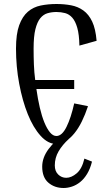

<svg xmlns="http://www.w3.org/2000/svg" viewBox="-20 -705 543 960"><path d="M60 0ZM420 -174Q406 -132 389 -97.5Q372 -63 351.5 -38Q331 -13 308.5 1Q286 15 262 15Q220 15 183 -26Q146 -67 119 -134Q92 -201 76 -286.5Q60 -372 60 -462Q60 -535 76 -579Q92 -623 119.5 -646.5Q147 -670 184 -677.5Q221 -685 262 -685Q301 -685 335.5 -678.5Q370 -672 397 -652.5Q424 -633 441 -597Q458 -561 463 -501L377 -477Q376 -532 366.5 -565.5Q357 -599 341.5 -616.5Q326 -634 305.5 -639.5Q285 -645 262 -645Q239 -645 218 -639Q197 -633 181.5 -614Q166 -595 157 -559Q148 -523 148 -462Q148 -421 149.5 -382Q151 -343 156 -305H351V-260H162Q169 -210 179 -167Q189 -124 202 -92.5Q215 -61 230 -43Q245 -25 262 -25Q290 -25 312.5 -70.5Q335 -116 351 -188ZM324 -10Q292 19 273 51.5Q254 84 254 122Q254 151 271 167.5Q288 184 311 184Q337 184 363.5 161.5Q390 139 402 88L440 103Q431 139 415.5 164.5Q400 190 380.5 205.5Q361 221 339.5 228Q318 235 298 235Q253 235 222 208.5Q191 182 191 128Q191 83 223 40Q255 -3 303 -33Z"/></svg>

Font: Combo
Style: Regular
Weight: 400
Designer: Eduardo Rodriguez Tunni
Foundry: Eduardo Rodriguez Tunni
Version: Version 1.001